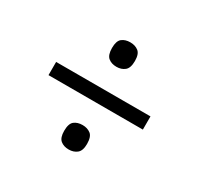

<svg xmlns="http://www.w3.org/2000/svg" viewBox="-112 -735 782 756"><g transform="rotate(30 279.5 -357.5)"><path d="M65 -328V-388H494V-328ZM280 -114Q257 -114 242.5 -126Q228 -138 228 -169Q228 -202 242.5 -213.5Q257 -225 280 -225Q302 -225 317 -213.5Q332 -202 332 -169Q332 -138 317 -126Q302 -114 280 -114ZM280 -490Q257 -490 242.5 -502Q228 -514 228 -546Q228 -578 242.5 -589.5Q257 -601 280 -601Q302 -601 317 -589.5Q332 -578 332 -546Q332 -514 317 -502Q302 -490 280 -490Z"/></g></svg>

Font: Noto Serif Kannada Medium
Style: Regular
Weight: 500
Version: Version 2.003